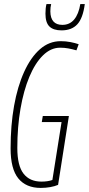

<svg xmlns="http://www.w3.org/2000/svg" viewBox="-20 -912 436 942"><path d="M180 10Q108 10 70 -36.5Q32 -83 32 -184Q32 -297 49 -392.5Q66 -488 98.5 -559.5Q131 -631 176 -670.5Q221 -710 278 -710Q303 -710 326 -705.5Q349 -701 366 -695L355 -665Q334 -671 315 -674.5Q296 -678 275 -678Q229 -678 190.5 -640Q152 -602 124 -535Q96 -468 80.5 -378.5Q65 -289 65 -186Q65 -99 95.5 -60Q126 -21 183 -21Q215 -21 237 -29L282 -313H185L190 -343H318L265 -5Q249 2 226.5 6Q204 10 180 10ZM282 -763Q242 -763 222.5 -782Q203 -801 203 -845Q203 -873 208 -892H231Q227 -877 227 -856Q228 -790 286 -790Q322 -790 344 -816.5Q366 -843 374 -892H396Q387 -823 359.5 -793Q332 -763 282 -763Z"/></svg>

Font: Georama Condensed ExtraLight
Style: Italic
Weight: 200
Width: 3
Italic angle: -9°
Designer: Jean-Baptiste Levee
Foundry: Production Type
Version: Version 1.000